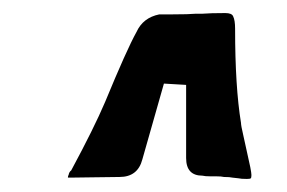

<svg xmlns="http://www.w3.org/2000/svg" viewBox="-20 -905 440 294"><path d="M87 -633H84Q84 -636 85 -637Q86 -642 89 -644Q124 -709 141 -749Q174 -829 189 -856Q199 -878 224 -883H245Q269 -883 280 -884H290Q302 -885 325 -885Q335 -885 337 -880Q340 -874 340 -861Q340 -772 349 -717Q349 -713 352.5 -698Q356 -683 358 -673Q365 -643 365 -637Q365 -633 364 -632Q363 -631 358 -631Q349 -631 345 -632L336 -633Q332 -634 323 -634Q319 -635 311 -635H302Q294 -635 290 -636Q265 -636 265 -663V-775L231 -777L198 -661Q191 -634 163 -634Q149 -634 124 -633.5Q99 -633 87 -633Z"/></svg>

Font: Bangerz Fix
Style: Regular
Weight: 400
Designer: vernon adams
Foundry: Vernon Adams
Version: Version 2.10;December 28, 2023;FontCreator 13.0.0.2683 64-bi